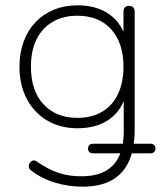

<svg xmlns="http://www.w3.org/2000/svg" viewBox="-20 -512 610 720"><path d="M290 188Q237 188 186.5 173Q136 158 95 126Q90 122 88.5 116Q87 110 89 104.5Q91 99 95.5 94.5Q100 90 105.5 89.5Q111 89 117 93Q161 124 201.5 137Q242 150 291 149Q349 148 385 123.5Q421 99 435 52L450 63H329Q320 63 315 58Q310 53 310 45Q310 37 315 32Q320 27 329 27H444L439 38Q441 26 442.5 11Q444 -4 444 -15V-163H454Q438 -99 390.5 -65Q343 -31 271 -31Q206 -31 157 -60Q108 -89 80.5 -141Q53 -193 53 -262Q53 -313 68.5 -355.5Q84 -398 113 -428.5Q142 -459 182 -475.5Q222 -492 271 -492Q343 -492 390.5 -458Q438 -424 454 -361H443V-468Q443 -479 448.5 -484.5Q454 -490 464 -490Q474 -490 479.5 -484.5Q485 -479 485 -468V-22Q485 -6 483.5 9.5Q482 25 480 38L477 27H544Q553 27 558 32Q563 37 563 45Q563 53 558 58Q553 63 544 63H456L477 53Q461 120 414.5 154Q368 188 290 188ZM270 -70Q324 -70 363 -93Q402 -116 422.5 -159.5Q443 -203 443 -262Q443 -351 397 -402Q351 -453 270 -453Q217 -453 177.5 -430Q138 -407 117 -364.5Q96 -322 96 -262Q96 -172 143 -121Q190 -70 270 -70Z"/></svg>

Font: Nunito ExtraLight
Style: Regular
Weight: 200
Designer: Vernon Adams
Foundry: Vernon Adams
Version: Version 3.602;April 4, 2023;FontCreator 14.0.0.2856 64-bit